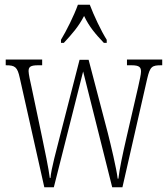

<svg xmlns="http://www.w3.org/2000/svg" viewBox="-20 -786 703 806"><path d="M236 -619V-606H248C283 -644 309 -673 333 -719C355 -673 380 -644 416 -606H428V-619C404 -657 374 -721 357 -766H307C291 -721 259 -657 236 -619ZM63 -459 166 0H206L329 -486L451 0H494L598 -456C610 -507 618 -512 657 -512H661V-536H513V-512H532C566 -512 572 -503 572 -485C572 -474 566 -449 560 -421L512 -213C494 -135 482 -78 477 -36H474C469 -79 445 -178 433 -226L352 -535H314L231 -212C219 -164 194 -74 192 -39H189C185 -75 166 -165 156 -213L112 -422C107 -442 100 -477 100 -487C100 -504 106 -512 140 -512H157V-536H4V-512H5C43 -512 53 -505 63 -459Z"/></svg>

Font: Noto Serif Georgian ExtraCondensed ExtraLight
Style: Regular
Weight: 200
Width: 2
Designer: Monotype Design Team, Akaki Razmadze
Foundry: Google LLC
Version: Version 2.003